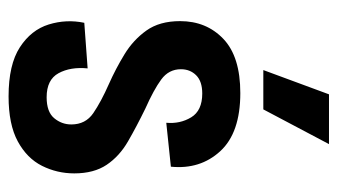

<svg xmlns="http://www.w3.org/2000/svg" viewBox="-194 -600 806 459"><g transform="rotate(90 209.5 -370.0)"><path d="M210 13Q134 13 92.5 -14Q51 -41 38 -83Q25 -125 34 -168L143 -176Q139 -135 154.5 -106.5Q170 -78 212 -78Q247 -78 262 -96Q277 -114 277 -137Q277 -171 250 -189.5Q223 -208 180 -227Q144 -243 109.5 -264Q75 -285 52.5 -316.5Q30 -348 30 -397Q30 -460 72.5 -500.5Q115 -541 202 -541Q297 -541 341 -493Q385 -445 378 -375L273 -364Q276 -397 260 -423.5Q244 -450 203 -450Q174 -450 159.5 -435.5Q145 -421 145 -399Q145 -370 169.5 -352Q194 -334 239 -314Q282 -293 317.5 -272.5Q353 -252 373.5 -221.5Q394 -191 394 -144Q394 -103 376 -67Q358 -31 317.5 -9Q277 13 210 13ZM241 -596H147L205 -753H324Z"/></g></svg>

Font: Bricolage Grotesque 12pt Condensed SemiBold
Style: Regular
Weight: 600
Width: 3
Designer: Mathieu Triay
Foundry: Atelier Triay
Version: Version 1.001; ttfautohint (v1.8.4.7-5d5b);gftools[0.9.33.de